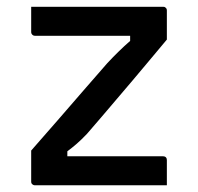

<svg xmlns="http://www.w3.org/2000/svg" viewBox="-20 -552 590 572"><path d="M72.9 -531.8H465.9Q470.1 -531.8 472.1 -530.3Q474.1 -528.8 475.6 -526.8Q477.1 -524.8 477.1 -520.8V-434.1Q450.4 -402.3 424.9 -371.7Q399.4 -341.2 374.9 -312.2Q350.4 -283.3 327.1 -256Q303.8 -228.6 281.9 -202.9Q259.9 -177.1 238.8 -152.9Q222.3 -135.6 208.8 -123.9Q195.3 -112.2 180.6 -101.2V-86.4Q202.2 -86.4 224.2 -86.4Q246.3 -86.4 267.9 -86.4H466.1Q471.1 -86.4 474.1 -83.4Q477.1 -80.4 477.1 -75.4Q477.1 -56.6 477.1 -37.7Q477.1 -18.9 477.1 0H84Q80.9 0 78.4 -1.5Q75.9 -3 74.4 -5Q72.9 -7 72.9 -11V-103.5Q116.3 -152.6 155.2 -197.6Q194.2 -242.6 229.9 -283.8Q265.6 -324.9 299.2 -363.3Q316.7 -382.1 333.1 -398.1Q349.4 -414.1 367.7 -430.1V-445.4Q340.1 -445.4 313 -445.4Q285.9 -445.4 258.3 -445.4H83.9Q80.9 -445.4 78.4 -446.9Q75.9 -448.4 74.4 -450.9Q72.9 -453.4 72.9 -456.4Q72.9 -475.2 72.9 -494.1Q72.9 -513 72.9 -531.8Z"/></svg>

Font: Recursive Sans Linear Light
Style: Regular
Weight: 300
Version: Version 1.085